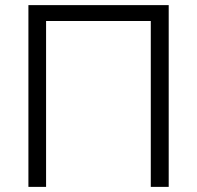

<svg xmlns="http://www.w3.org/2000/svg" viewBox="-20 -730 769 750"><path d="M91 -710H639V0H569V-648H160V0H91Z"/></svg>

Font: IngvarSans
Style: Regular
Weight: 400
Version: Version 1.000